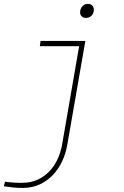

<svg xmlns="http://www.w3.org/2000/svg" viewBox="-21 -735 628 969"><path d="M183.6 -528.3H409.7L318.4 -2.9Q310.5 40.5 292.5 79.3Q274.4 118.2 246.3 147.7Q218.3 177.2 180.7 195.1Q143.1 212.9 96.2 213.4Q71.3 213.9 47.1 211.4Q22.9 209 -1.5 205.1L3.9 182.1Q26.4 185.1 48.8 186.5Q71.3 188 94.2 187.5Q136.2 187 169.4 171.6Q202.6 156.2 227.5 130.4Q252.4 104.5 268.6 70.3Q284.7 36.1 292 -2.9L378.4 -502H180.2ZM383.8 -679.7Q386.2 -695.3 396.7 -705.3Q407.2 -715.3 422.9 -715.3Q439.5 -715.3 447 -704.6Q454.6 -693.8 452.1 -678.7Q449.7 -663.6 439.2 -654.3Q428.7 -645 413.1 -644.5Q397.5 -644.5 389.4 -654.3Q381.3 -664.1 383.8 -679.7Z"/></svg>

Font: TypoPRO Roboto Mono
Style: Italic
Weight: 250
Designer: Google
Version: Version 2.000986; 2015; ttfautohint (v1.3)